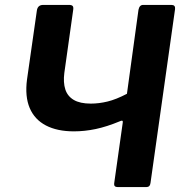

<svg xmlns="http://www.w3.org/2000/svg" viewBox="-20 -762 754 782"><path d="M460 0Q443 0 445 -15L480 -263Q482 -275 468 -268Q415 -246 370 -236.5Q325 -227 281 -227Q213 -227 167 -251Q121 -275 101 -322Q81 -369 90 -438L130 -718Q133 -742 156 -742H261Q272 -742 276 -737.5Q280 -733 278 -721L242 -465Q237 -426 246 -398Q255 -370 280.5 -355Q306 -340 350 -340Q383 -340 418 -348.5Q453 -357 497 -380L544 -722Q548 -742 563 -742H678Q695 -742 693 -725L593 -17Q591 0 576 0Z"/></svg>

Font: Libre Franklin SemiBold
Style: Italic
Weight: 600
Italic angle: -8°
Designer: Pablo Impallari, Rodrigo Fuenzalida, Nhung Nguyen
Foundry: Impallari Type
Version: Version 3.000